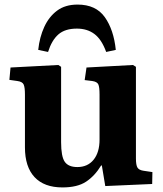

<svg xmlns="http://www.w3.org/2000/svg" viewBox="-20 -805 711 839"><path d="M253 14Q173 14 131 -31Q89 -76 89 -161V-392Q89 -423 83.5 -435.5Q78 -448 56 -451L21 -456L26 -510L235 -521L247 -513V-184Q247 -121 263 -98Q279 -75 318 -75Q363 -75 389 -107Q415 -139 415 -195V-392Q415 -425 409.5 -436.5Q404 -448 383 -451L350 -455L358 -510L561 -521L574 -513V-113Q574 -84 580.5 -73Q587 -62 606 -59L646 -53L645 -1L440 8L425 -82H422Q394 -36 356 -11Q318 14 253 14ZM319 -785Q399 -785 438 -730Q477 -675 486 -587L444 -578Q424 -633 392.5 -656.5Q361 -680 316 -680Q264 -680 235 -654.5Q206 -629 190 -578L147 -587Q153 -643 173.5 -687.5Q194 -732 229.5 -758.5Q265 -785 319 -785Z"/></svg>

Font: Literata 36pt
Style: Bold
Weight: 700
Designer: Latin by Veronika Burian and Jose Scaglione. Greek by Irene Vlachou. Cyrillic by Vera Evstafieva.
Foundry: TypeTogether
Version: Version 3.002